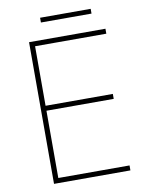

<svg xmlns="http://www.w3.org/2000/svg" viewBox="-91 -889 731 953"><g transform="rotate(-10 275.0 -412.0)"><path d="M488 0H103V-714H488V-689H129V-389H468V-364H129V-25H488ZM433 -824V-800H178V-824Z"/></g></svg>

Font: Noto Sans Hebrew Thin
Style: Regular
Weight: 250
Designer: Monotype Design Team
Foundry: Monotype Imaging Inc.
Version: Version 2.003